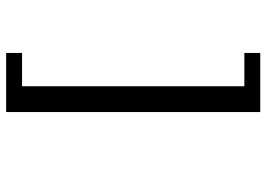

<svg xmlns="http://www.w3.org/2000/svg" viewBox="-144 -582 887 640"><g transform="rotate(90 300.0 -262.5)"><path d="M354 -686V161H157V108H268V-633H157V-686Z"/></g></svg>

Font: Chivo Mono
Style: Regular
Weight: 400
Monospace: yes
Designer: Hector Gatti
Foundry: Omnibus-Type
Version: Version 1.008; ttfautohint (v1.8.4.7-5d5b)